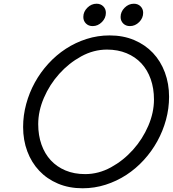

<svg xmlns="http://www.w3.org/2000/svg" viewBox="-20 -1000 927 1030"><path d="M104 -319Q104 -381 120.5 -442Q137 -503 167 -557.5Q197 -612 239.5 -658.5Q282 -705 333.5 -738.5Q385 -772 444.5 -791Q504 -810 568 -810Q641 -810 700 -785Q759 -760 800.5 -716Q842 -672 864.5 -611.5Q887 -551 887 -481Q887 -418 870.5 -357.5Q854 -297 824 -242.5Q794 -188 751.5 -141.5Q709 -95 657.5 -61.5Q606 -28 546.5 -9Q487 10 423 10Q350 10 291 -15Q232 -40 190.5 -84Q149 -128 126.5 -188Q104 -248 104 -319ZM185 -334Q185 -274 202.5 -224.5Q220 -175 252.5 -140Q285 -105 331.5 -85.5Q378 -66 437 -66Q509 -66 575.5 -102.5Q642 -139 693.5 -196.5Q745 -254 775.5 -325Q806 -396 806 -466Q806 -526 788.5 -575.5Q771 -625 738.5 -660Q706 -695 659 -714.5Q612 -734 554 -734Q482 -734 415.5 -697.5Q349 -661 297.5 -603.5Q246 -546 215.5 -475Q185 -404 185 -334ZM548 -931Q548 -903 526.5 -881.5Q505 -860 477 -860Q455 -860 441 -874Q427 -888 427 -909Q427 -937 448.5 -958.5Q470 -980 498 -980Q520 -980 534 -966Q548 -952 548 -931ZM748 -931Q748 -903 726.5 -881.5Q705 -860 677 -860Q655 -860 641 -874Q627 -888 627 -909Q627 -937 648.5 -958.5Q670 -980 698 -980Q720 -980 734 -966Q748 -952 748 -931Z"/></svg>

Font: Gauge
Style: Oblique
Weight: 400
Italic angle: -80°
Designer: Daniel Pimley
Foundry: Daniel Pimley
Version: Version 2.0